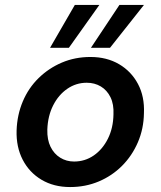

<svg xmlns="http://www.w3.org/2000/svg" viewBox="-20 -743 649 775"><path d="M263 12Q197 12 147.5 -17.5Q98 -47 71.5 -98.5Q45 -150 47 -216Q49 -279 72 -333.5Q95 -388 136 -428Q177 -468 230 -490.5Q283 -513 345 -513Q411 -513 460.5 -484Q510 -455 537 -404Q564 -353 561 -286Q560 -223 536.5 -168.5Q513 -114 472.5 -73.5Q432 -33 378.5 -10.5Q325 12 263 12ZM279 -91Q323 -91 358.5 -115.5Q394 -140 415.5 -183Q437 -226 438 -281Q440 -322 426 -350.5Q412 -379 387 -394Q362 -409 330 -409Q287 -409 251.5 -384.5Q216 -360 194.5 -317.5Q173 -275 171 -220Q170 -179 184 -150.5Q198 -122 223 -106.5Q248 -91 279 -91ZM347 -550 462 -723H561L424 -550ZM182 -550 282 -723H381L258 -550Z"/></svg>

Font: DM Sans 18pt SemiBold
Style: Italic
Weight: 600
Italic angle: -10°
Designer: Colophon Foundry, Jonny Pinhorn
Foundry: Colophon Foundry
Version: Version 4.004;gftools[0.9.30]